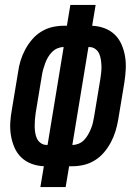

<svg xmlns="http://www.w3.org/2000/svg" viewBox="-20 -755 540 775"><path d="M143 0 157 -84Q131 -85 107 -94Q83 -103 65.5 -120Q48 -137 38 -160.5Q28 -184 24 -209Q20 -234 21.5 -260.5Q23 -287 28 -313L53 -464Q56 -487 63 -510Q70 -533 81.5 -554.5Q93 -576 109 -595Q125 -614 146 -627Q167 -640 190 -645.5Q213 -651 236 -651H250L264 -735H366L352 -651Q378 -650 402 -641Q426 -632 443.5 -615Q461 -598 471 -574.5Q481 -551 485 -526Q489 -501 487.5 -474.5Q486 -448 482 -422L457 -271Q453 -248 446 -225Q439 -202 427.5 -180.5Q416 -159 400 -140Q384 -121 363 -108Q342 -95 319 -89.5Q296 -84 273 -84H259L245 0ZM172 -170 237 -565H236Q224 -565 212 -560Q200 -555 190 -545Q180 -535 173.5 -523.5Q167 -512 162.5 -500Q158 -488 154.5 -475.5Q151 -463 149 -450L124 -299Q122 -286 121 -272.5Q120 -259 120 -246Q120 -233 122 -220Q124 -207 129 -196Q134 -185 144.5 -177.5Q155 -170 168 -170ZM272 -170H273Q285 -170 297.5 -175Q310 -180 319.5 -190Q329 -200 335.5 -211.5Q342 -223 347 -235Q352 -247 355 -259.5Q358 -272 360 -285L385 -436Q387 -449 388.5 -462.5Q390 -476 389.5 -489Q389 -502 387 -515Q385 -528 380 -539Q375 -550 364.5 -557.5Q354 -565 341 -565H337Z"/></svg>

Font: Iosevka SS18 Semibold
Style: Italic
Weight: 600
Italic angle: -9°
Monospace: yes
Designer: Belleve Invis
Foundry: Belleve Invis
Version: Version 25.1.1; ttfautohint (v1.8.4)